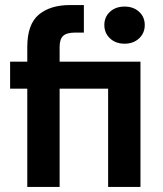

<svg xmlns="http://www.w3.org/2000/svg" viewBox="-20 -740 646 760"><path d="M88 0V-389H20V-496H88V-554Q88 -644 133.5 -682Q179 -720 257 -720H312V-611H277Q244 -611 230 -598Q216 -585 216 -554V-496H536V0H408V-389H216V0ZM473 -567Q438 -567 415.5 -588Q393 -609 393 -641Q393 -673 415.5 -693.5Q438 -714 473 -714Q508 -714 530.5 -693.5Q553 -673 553 -641Q553 -609 530.5 -588Q508 -567 473 -567Z"/></svg>

Font: Firefly Display
Style: Bold
Weight: 700
Designer: Colophon Foundry, Jonny Pinhorn
Foundry: Colophon Foundry
Version: Version 1.200; ttfautohint (v1.8.3)